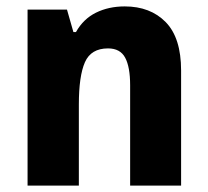

<svg xmlns="http://www.w3.org/2000/svg" viewBox="-20 -579 650 599"><path d="M369 -559Q449 -559 497 -510Q545 -461 545 -359V0H386V-313Q386 -370 370.5 -399Q355 -428 317 -428Q264 -428 245 -385Q226 -342 226 -253V0H66V-549H189L209 -479H217Q240 -520 279.5 -539.5Q319 -559 369 -559Z"/></svg>

Font: Noto Sans Sinhala SemiCondensed ExtraBold
Style: Regular
Weight: 800
Width: 4
Designer: Jelle Bosma - Monotype Design Team
Foundry: Monotype Imaging Inc.
Version: Version 2.006; ttfautohint (v1.8.4.7-5d5b)